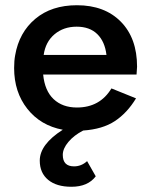

<svg xmlns="http://www.w3.org/2000/svg" viewBox="-20 -490 578 734"><path d="M387 -280Q381 -331 352 -359.5Q323 -388 273 -388Q223 -388 188.5 -359Q154 -330 147 -280ZM313 126 346 184Q316 224 253 224Q196 224 164 197.5Q132 171 132 124Q132 62 220 6Q135 -10 84.5 -74Q34 -138 34 -230Q34 -258 38 -279Q53 -366 115 -418Q177 -470 274 -470Q380 -470 442 -407Q504 -344 504 -235Q504 -227 502 -205H145Q151 -143 185 -111Q219 -79 274 -79Q362 -79 406 -152L500 -114Q466 -58 419 -27Q372 4 298 9Q263 27 241.5 52.5Q220 78 220 102Q220 146 263 146Q291 146 313 126Z"/></svg>

Font: Renner* Medium
Style: Medium
Weight: 500
Version: Version 003.000 ; ttfautohint (v0.97) -l 8 -r 50 -G 200 -x 1